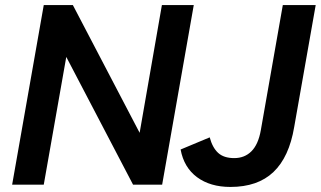

<svg xmlns="http://www.w3.org/2000/svg" viewBox="-20 -730 1268 759"><path d="M620 -710H746L621 0H506L242 -505L153 0H28L153 -710H268L532 -205ZM891 9Q811 9 759 -29.5Q707 -68 694 -139L809 -187Q820 -146 842.5 -125.5Q865 -105 906 -105Q947 -105 974 -132Q1001 -159 1011 -215L1098 -710H1228L1143 -228Q1123 -109 1061 -50Q999 9 891 9Z"/></svg>

Font: Livvic SemiBold
Style: Italic
Weight: 600
Italic angle: -10°
Designer: Jacques Le Bailly, Baron von Fonthausen
Version: Version 1.001; ttfautohint (v1.8.2)